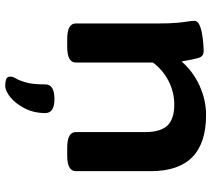

<svg xmlns="http://www.w3.org/2000/svg" viewBox="-57 -514 811 737"><g transform="rotate(90 348.5 -145.5)"><path d="M131 2Q99 2 84.5 -6.5Q70 -15 70 -31V-349Q70 -393 67.5 -419.5Q65 -446 62.5 -461Q60 -476 60 -487Q60 -498 74.5 -505Q89 -512 109.5 -515.5Q130 -519 148.5 -520.5Q167 -522 175 -522Q195 -522 201 -505.5Q207 -489 216 -437Q254 -481 309 -506Q364 -531 422 -531Q637 -531 637 -319V-31Q637 -15 622.5 -6.5Q608 2 576 2H548Q516 2 501.5 -6.5Q487 -15 487 -31V-297Q487 -356 462 -382.5Q437 -409 381 -409Q334 -409 291 -387Q248 -365 220 -327V-31Q220 -15 205.5 -6.5Q191 2 159 2ZM308 240Q295 240 284.5 236.5Q274 233 274 220Q274 211 281.5 198.5Q289 186 296.5 160.5Q304 135 304 86Q304 51 360 51Q414 51 414 86Q414 130 396 165Q378 200 353.5 220Q329 240 308 240Z"/></g></svg>

Font: Asap Expanded
Style: Bold
Weight: 700
Width: 7
Designer: Pablo Cosgaya
Foundry: Omnibus-Type
Version: Version 3.001; ttfautohint (v1.8.4.7-5d5b)